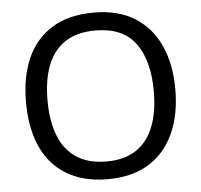

<svg xmlns="http://www.w3.org/2000/svg" viewBox="-52 -779 885 844"><g transform="rotate(-5 390.5 -357.5)"><path d="M720 -358Q720 -275 699 -207.5Q678 -140 636.5 -91Q595 -42 533.5 -16Q472 10 391 10Q307 10 245 -16.5Q183 -43 142 -91.5Q101 -140 81 -208Q61 -276 61 -359Q61 -469 97 -551Q133 -633 206.5 -679Q280 -725 392 -725Q499 -725 572 -679.5Q645 -634 682.5 -551.5Q720 -469 720 -358ZM156 -358Q156 -268 181 -203Q206 -138 258.5 -103Q311 -68 391 -68Q472 -68 523.5 -103Q575 -138 600 -203Q625 -268 625 -358Q625 -493 569 -569.5Q513 -646 392 -646Q311 -646 258.5 -611.5Q206 -577 181 -512.5Q156 -448 156 -358Z"/></g></svg>

Font: Noto Sans Thai
Style: Regular
Weight: 400
Designer: Monotype Design Team
Foundry: Monotype Imaging Inc.
Version: Version 2.001